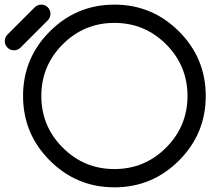

<svg xmlns="http://www.w3.org/2000/svg" viewBox="-40 -801 938 821"><path d="M165 -714.8 46.4 -596.2Q35.2 -585.9 19.5 -585.9Q3.4 -585.9 -8.1 -597.4Q-19.5 -608.9 -19.5 -625Q-19.5 -640.1 -9.8 -651.4L108.9 -770Q120.6 -781.2 136.7 -781.2Q152.8 -781.2 164.3 -769.8Q175.8 -758.3 175.8 -742.2Q175.8 -726.6 165 -714.8ZM449.2 -703.1Q319.8 -703.1 228.3 -611.6Q136.7 -520 136.7 -390.6Q136.7 -261.2 228.3 -169.7Q319.8 -78.1 449.2 -78.1Q578.6 -78.1 670.2 -169.7Q761.7 -261.2 761.7 -390.6Q761.7 -520 670.2 -611.6Q578.6 -703.1 449.2 -703.1ZM839.8 -390.6Q839.8 -229 725.3 -114.5Q610.8 0 449.2 0Q287.6 0 173.1 -114.5Q58.6 -229 58.6 -390.6Q58.6 -552.2 173.1 -666.7Q287.6 -781.2 449.2 -781.2Q610.8 -781.2 725.3 -666.7Q839.8 -552.2 839.8 -390.6Z"/></svg>

Font: Comfortaa
Style: Regular
Weight: 400
Designer: Johan Aakerlund - aajohan
Foundry: Johan Aakerlund
Version: Version 2.004 2013